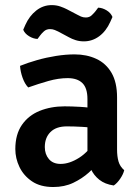

<svg xmlns="http://www.w3.org/2000/svg" viewBox="-20 -719 548 752"><path d="M40 -135Q40 -192.5 65.8 -229.8Q91.5 -267 135.5 -284.8Q179.5 -302.5 233 -302.5Q259.5 -302.5 294.5 -300.5Q329.5 -298.5 359.5 -292V-214.5Q334 -220.5 301.2 -222.2Q268.5 -224 242 -224Q200 -224 177.8 -202Q155.5 -180 155.5 -143Q155.5 -115 171.5 -96Q187.5 -77 217.5 -77Q252 -77 290.2 -101.2Q328.5 -125.5 354.5 -172L372 -88Q353.5 -66 327.5 -42.8Q301.5 -19.5 267 -3Q232.5 13.5 188.5 13.5Q138 13.5 105.2 -8.8Q72.5 -31 56.2 -65Q40 -99 40 -135ZM466.5 -52.5Q463 -37 450.8 -19Q438.5 -1 425.5 7.5Q391 2.5 369 -15Q347 -32.5 336 -57.2Q325 -82 322.5 -108.5V-331Q322.5 -374 302.8 -393.5Q283 -413 245 -413Q209 -413 169.5 -401.8Q130 -390.5 90.5 -376.5Q77 -390.5 68.5 -414.2Q60 -438 58.5 -461Q88 -473 124.8 -483.5Q161.5 -494 199.8 -500Q238 -506 272 -506Q319.5 -506 357.2 -488.5Q395 -471 416.8 -433.8Q438.5 -396.5 438.5 -337.5V-133Q438.5 -106.5 444.2 -86.5Q450 -66.5 466.5 -52.5ZM208 -595.5Q203 -598 194.5 -601.5Q186 -605 176 -605Q161.5 -605 152 -596.2Q142.5 -587.5 137.5 -580.5L127 -566.5Q110.5 -567 93.8 -577.2Q77 -587.5 71 -602.5L79.5 -622Q95 -656.5 122 -677.8Q149 -699 182.5 -699Q201 -699 216.5 -693.5Q232 -688 241.5 -683L283.5 -661Q288.5 -658 297.2 -654.2Q306 -650.5 316 -650.5Q330 -650.5 339 -659Q348 -667.5 354 -675L364.5 -689Q381 -688.5 397.5 -678.5Q414 -668.5 420.5 -652.5L412 -633.5Q396 -597.5 368.8 -577.2Q341.5 -557 308.5 -557Q291 -557 276.2 -561.8Q261.5 -566.5 250 -573Z"/></svg>

Font: Signika Medium
Style: Regular
Weight: 500
Designer: Anna Giedry
Foundry: Anna Giedry
Version: Version 2.000